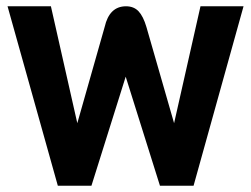

<svg xmlns="http://www.w3.org/2000/svg" viewBox="-20 -591 799 611"><path d="M755 -571 596 0H489L380 -347L271 0H164L4 -571H142L226 -199L313 -505Q328 -571 381 -571Q406 -571 421 -555Q436 -539 446 -505L534 -199L618 -571Z"/></svg>

Font: Viga
Style: Regular
Weight: 400
Designer: Oscar Yáñez
Foundry: Fontstage
Version: Version 1.001